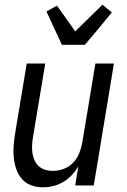

<svg xmlns="http://www.w3.org/2000/svg" viewBox="-20 -791 540 819"><path d="M163 8Q137 8 113.5 -0.5Q90 -9 74 -27Q58 -45 50 -68Q42 -91 39 -116Q36 -141 38 -167Q40 -193 44 -219L94 -520H173L121 -208Q118 -191 117 -174Q116 -157 118 -140.5Q120 -124 126.5 -109Q133 -94 144.5 -83Q156 -72 172 -67Q188 -62 205 -62Q228 -62 251.5 -70.5Q275 -79 292 -97Q309 -115 318 -137.5Q327 -160 331 -183L387 -520H466L380 0H301L314 -82Q303 -62 286.5 -44.5Q270 -27 250 -15Q230 -3 207.5 2.5Q185 8 163 8ZM244 -600 178 -742 223 -767 301 -657 417 -771 457 -738 392 -659 342 -600Z"/></svg>

Font: Iosevka Algr
Style: Italic
Weight: 400
Italic angle: -9°
Monospace: yes
Designer: Belleve Invis
Foundry: Belleve Invis
Version: Version 26.0.2; ttfautohint (v1.8.3)